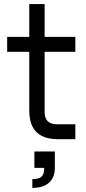

<svg xmlns="http://www.w3.org/2000/svg" viewBox="-20 -680 418 938"><path d="M123 -140V-660H198V-133Q198 -103 213 -88Q228 -73 258 -73H348V0H263Q216 0 185 -15.5Q154 -31 138.5 -62Q123 -93 123 -140ZM15 -500H348V-427H15ZM196 140H248Q248 187 219.5 212.5Q191 238 138 238V195Q170 195 183 183Q196 171 196 140ZM148 60H248V140H148Z"/></svg>

Font: Uncut Sans Variable
Style: Regular
Weight: 400
Designer: Kasper Nordkvist
Foundry: UNCUT.wtf
Version: Version 1.304;Glyphs 3.2 (3246)